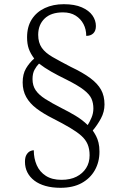

<svg xmlns="http://www.w3.org/2000/svg" viewBox="-20 -780 591 915"><path d="M268 115Q228 115 196.5 106Q165 97 143.5 80.5Q122 64 110.5 41.5Q99 19 99 -9Q99 -31 106.5 -43Q114 -55 123.5 -59.5Q133 -64 141 -64Q141 -25 155 7Q169 39 198.5 58Q228 77 273 77Q315 77 344.5 62Q374 47 390.5 21Q407 -5 407 -40Q407 -70 397.5 -92.5Q388 -115 367 -133.5Q346 -152 313 -171.5Q280 -191 233 -215Q187 -238 154.5 -262.5Q122 -287 105 -317.5Q88 -348 88 -387Q88 -427 104 -454Q120 -481 143 -501Q125 -525 117 -548Q109 -571 109 -602Q109 -653 131.5 -688Q154 -723 193.5 -741.5Q233 -760 284 -760Q336 -760 370 -745Q404 -730 420.5 -706.5Q437 -683 437 -656Q437 -633 424.5 -621Q412 -609 391 -609Q391 -640 378 -665Q365 -690 340.5 -705.5Q316 -721 280 -721Q223 -721 192.5 -691.5Q162 -662 162 -614Q162 -577 179 -552.5Q196 -528 231 -508Q266 -488 318 -461Q375 -434 410 -408Q445 -382 461.5 -352.5Q478 -323 478 -282Q478 -247 461 -215.5Q444 -184 422 -158Q431 -145 438 -131.5Q445 -118 449.5 -100Q454 -82 454 -57Q454 -8 432 31Q410 70 369 92.5Q328 115 268 115ZM398 -184Q407 -198 416 -219Q425 -240 425 -263Q425 -289 416 -309.5Q407 -330 379.5 -351.5Q352 -373 296 -401Q255 -421 223.5 -439Q192 -457 166 -477Q154 -465 144.5 -447.5Q135 -430 135 -403Q135 -372 150 -350Q165 -328 195.5 -308.5Q226 -289 273 -265Q307 -248 339 -229Q371 -210 398 -184Z"/></svg>

Font: Noto Serif Kannada Light
Style: Regular
Weight: 300
Version: Version 2.003